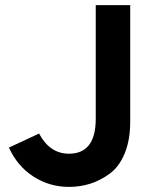

<svg xmlns="http://www.w3.org/2000/svg" viewBox="-20 -720 605 752"><path d="M250 12Q174 12 111 -28.5Q48 -69 15 -142L133 -197Q175 -118 250 -118Q355 -118 355 -255V-700H490V-243Q490 -172 468.5 -119.5Q447 -67 410 -40Q373 -13 333.5 -0.5Q294 12 250 12Z"/></svg>

Font: ReCut ExtraBold
Style: Regular
Weight: 800
Designer: Giant Group (for alternate capitals set)
Version: Version 2.002;FEAKit 1.0